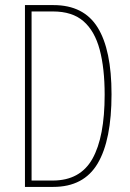

<svg xmlns="http://www.w3.org/2000/svg" viewBox="-20 -734 512 754"><path d="M418 -364Q418 -184 363.5 -92Q309 0 189 0H78V-714H190Q309 -714 363.5 -626Q418 -538 418 -364ZM391 -362Q391 -466 371.5 -539Q352 -612 308 -650.5Q264 -689 188 -689H104V-25H187Q295 -25 343 -110.5Q391 -196 391 -362Z"/></svg>

Font: Noto Sans Gujarati ExtraCondensed Thin
Style: Regular
Weight: 100
Width: 2
Designer: Jelle Bosma - Monotype Design Team, Universal Thirst
Foundry: Monotype Imaging Inc.
Version: Version 2.106; ttfautohint (v1.8.4.7-5d5b)